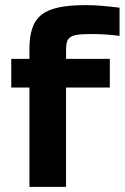

<svg xmlns="http://www.w3.org/2000/svg" viewBox="-20 -730 487 750"><path d="M334 -597C372 -597 398 -596 447 -590V-700C397 -706 355 -710 319 -710C151 -710 95 -671 95 -537V-500H24V-388H95V0H238V-388H409V-500H238V-530C238 -584 247 -597 334 -597Z"/></svg>

Font: LT Wave Bold
Style: Regular
Weight: 700
Designer: Daniel Lyons
Version: Version 2.5 (Glyphs App)